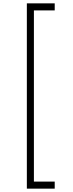

<svg xmlns="http://www.w3.org/2000/svg" viewBox="-20 -902 436 1144"><path d="M306 222H140V-882H306V-840H182V180H306Z"/></svg>

Font: Manrope Variable Light
Style: Regular
Weight: 200
Designer: Mikhail Sharanda
Foundry: Mikhail Sharanda
Version: Version 4.505